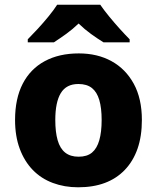

<svg xmlns="http://www.w3.org/2000/svg" viewBox="-20 -786 667 816"><path d="M583 -276Q583 -207 564.5 -154Q546 -101 510.5 -64Q475 -27 425.5 -8.5Q376 10 312 10Q254 10 204.5 -8.5Q155 -27 119.5 -63.5Q84 -100 64 -153.5Q44 -207 44 -276Q44 -367 76.5 -430Q109 -493 170 -526Q231 -559 315 -559Q394 -559 454 -526Q514 -493 548.5 -430Q583 -367 583 -276ZM215 -276Q215 -225 225 -190Q235 -155 257 -137.5Q279 -120 314 -120Q350 -120 371 -137.5Q392 -155 402 -190Q412 -225 412 -276Q412 -327 402 -361Q392 -395 370.5 -412Q349 -429 313 -429Q262 -429 238.5 -390.5Q215 -352 215 -276ZM406 -766Q421 -744 443.5 -716.5Q466 -689 489.5 -663Q513 -637 531 -619V-606H420Q394 -622 367 -641.5Q340 -661 314 -686Q288 -661 261.5 -642Q235 -623 209 -606H98V-619Q117 -638 140.5 -663.5Q164 -689 186.5 -716.5Q209 -744 223 -766Z"/></svg>

Font: Noto Sans Hebrew ExtraBold
Style: Regular
Weight: 800
Designer: Monotype Design Team
Foundry: Monotype Imaging Inc.
Version: Version 2.003